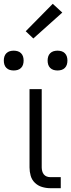

<svg xmlns="http://www.w3.org/2000/svg" viewBox="-51 -988 374 1008"><path d="M213 0Q191 0 169.5 -6.5Q148 -13 132 -28.5Q116 -44 110 -65.5Q104 -87 104 -109V-520H168V-109Q168 -100 170.5 -90Q173 -80 179 -72.5Q185 -65 194 -61.5Q203 -58 213 -58H268V0ZM251 -618Q240 -618 230 -621Q220 -624 212.5 -631.5Q205 -639 202 -649Q199 -659 199 -670Q199 -681 202 -691Q205 -701 212.5 -708.5Q220 -716 230 -719Q240 -722 251 -722Q262 -722 272 -719Q282 -716 289.5 -708.5Q297 -701 300 -691Q303 -681 303 -670Q303 -659 300 -649Q297 -639 289.5 -631.5Q282 -624 272 -621Q262 -618 251 -618ZM21 -618Q10 -618 0 -621Q-10 -624 -17.5 -631.5Q-25 -639 -28 -649Q-31 -659 -31 -670Q-31 -681 -28 -691Q-25 -701 -17.5 -708.5Q-10 -716 0 -719Q10 -722 21 -722Q32 -722 42 -719Q52 -716 59.5 -708.5Q67 -701 70 -691Q73 -681 73 -670Q73 -659 70 -649Q67 -639 59.5 -631.5Q52 -624 42 -621Q32 -618 21 -618ZM124 -786 84 -824 226 -968 276 -922Z"/></svg>

Font: Iosevka Aile Custom Light
Style: Regular
Weight: 300
Designer: Belleve Invis
Foundry: Belleve Invis
Version: Version 17.0.2; ttfautohint (v1.8.3)